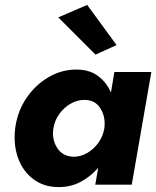

<svg xmlns="http://www.w3.org/2000/svg" viewBox="-20 -754 638 784"><path d="M42 -230Q34 -164 53.5 -109.5Q73 -55 116 -22.5Q159 10 220 10Q269 10 309.5 -11.5Q350 -33 381 -69L369 0H518L598 -460H447L433 -376Q415 -418 380 -444Q345 -470 292 -470Q231 -470 177.5 -438.5Q124 -407 87.5 -353Q51 -299 42 -230ZM198 -230Q203 -262 222 -288.5Q241 -315 269 -331Q297 -347 328 -346Q370 -345 391 -310Q412 -275 406 -230Q401 -198 382 -171.5Q363 -145 336.5 -129.5Q310 -114 281 -114Q236 -115 213.5 -150Q191 -185 198 -230ZM218 -683 370 -531 456 -570 336 -734Z"/></svg>

Font: Jost* 700 Bold Italic
Style: Bold Italic
Weight: 700
Italic angle: -10°
Version: Version 3.200; ttfautohint (v0.97) -l 8 -r 50 -G 200 -x 14 -